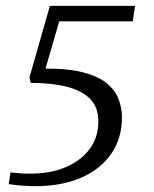

<svg xmlns="http://www.w3.org/2000/svg" viewBox="-20 -630 527 658"><path d="M100 8Q85 8 60.5 6.5Q36 5 10 1L16 -39Q37 -37 49.5 -36Q62 -35 70.5 -35Q79 -35 87 -35Q153 -35 205 -57Q257 -79 287 -119Q317 -159 317 -214Q317 -263 288.5 -291.5Q260 -320 208 -333Q156 -346 85 -346L81 -365L151 -610H443L435 -557H183L136 -395Q222 -395 274 -379.5Q326 -364 352.5 -339Q379 -314 388.5 -284.5Q398 -255 398 -228Q398 -157 362 -104Q326 -51 259 -21.5Q192 8 100 8Z"/></svg>

Font: Manuale Light
Style: Italic
Weight: 300
Italic angle: -11°
Version: Version 1.002